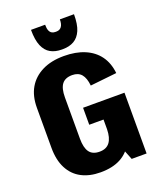

<svg xmlns="http://www.w3.org/2000/svg" viewBox="-167 -1025 943 1137"><g transform="rotate(-20 304.5 -456.0)"><path d="M268 11Q199 11 148.5 -15.5Q98 -42 70.5 -95Q43 -148 43 -225V-477Q43 -551 73 -602.5Q103 -654 160 -682.5Q217 -711 297 -711Q372 -711 427.5 -687.5Q483 -664 515.5 -619.5Q548 -575 555 -510L388 -492Q383 -541 363 -564.5Q343 -588 305 -588Q261 -588 240.5 -561.5Q220 -535 220 -478V-218Q220 -161 240 -133.5Q260 -106 304 -106Q347 -106 368 -134Q389 -162 390 -216L497 -218Q497 -147 471.5 -95.5Q446 -44 395 -16.5Q344 11 268 11ZM390 -194V-345L446 -277H300V-384H561V-1H467ZM300 -751Q259 -751 229.5 -767.5Q200 -784 184 -821.5Q168 -859 168 -923H257Q257 -899 262.5 -886Q268 -873 277.5 -867.5Q287 -862 299 -862H307Q327 -862 338.5 -877Q350 -892 350 -923H439Q439 -859 423 -822Q407 -785 377.5 -768Q348 -751 307 -751Z"/></g></svg>

Font: Pathway Extreme Condensed ExtraBold
Style: Regular
Weight: 800
Width: 3
Version: Version 1.001;gftools[0.9.26]